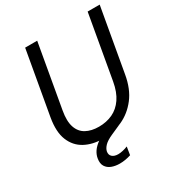

<svg xmlns="http://www.w3.org/2000/svg" viewBox="-206 -834 1076 1160"><g transform="rotate(-30 332.0 -253.5)"><path d="M277 12Q205 12 151.5 -17Q98 -46 74 -105.5Q50 -165 66 -258L144 -700H228L150 -257Q138 -189 152.5 -146Q167 -103 203.5 -83Q240 -63 292 -63Q345 -63 388 -83Q431 -103 460.5 -146Q490 -189 502 -257L580 -700H664L586 -258Q570 -165 524 -105.5Q478 -46 414 -17Q350 12 277 12ZM290 193Q259 193 234 183.5Q209 174 196 153Q183 132 189 98Q193 74 208 52Q223 30 252 9.5Q281 -11 328 -30L385 -53L398 -10L335 18Q297 35 279.5 53Q262 71 258 90Q254 113 268.5 126Q283 139 310 139Q324 139 342 135Q360 131 377 124L368 180Q350 186 330 189.5Q310 193 290 193Z"/></g></svg>

Font: DM Sans 9pt
Style: Italic
Weight: 400
Italic angle: -10°
Designer: Colophon Foundry, Jonny Pinhorn
Foundry: Colophon Foundry
Version: Version 4.004